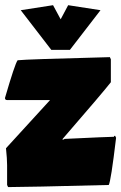

<svg xmlns="http://www.w3.org/2000/svg" viewBox="-21 -722 475 751"><path d="M408.7 -498.5 412.6 -490.2V-400.4Q384.8 -364.3 224.1 -178.7V-174.8L232.4 -178.7Q405.8 -187 424.8 -187Q424.8 -190.9 429.2 -190.9L433.1 -183.1Q412.6 -11.2 404.3 1.5Q78.6 9.8 10.7 9.8L6.8 1.5V-76.2Q6.8 -100.1 2.4 -142.1L174.8 -330.6H6.8Q-1.5 -330.6 -1.5 -338.9Q37.1 -471.7 47.9 -486.3Q81.1 -490.2 408.7 -498.5ZM60.1 -682.1 186.5 -701.7 216.3 -646.5 245.6 -701.7 372.1 -682.1 252.4 -526.9H179.7Z"/></svg>

Font: Lapsus Pro (theguybrush.com)
Style: Bold
Weight: 700
Designer: Jose Roses
Version: Version 1.00 February 9, 2018, initial release